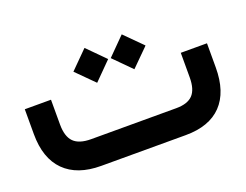

<svg xmlns="http://www.w3.org/2000/svg" viewBox="-87 -686 1093 854"><g transform="rotate(-20 460.0 -259.5)"><path d="M261.2 -127H664.1Q717.8 -127 742.4 -152.6Q767.1 -178.2 767.1 -235.8V-332V-351.6H786.6H871.6H891.1V-332V-237.3Q891.1 -121.6 833 -60.8Q774.9 0 662.6 0H262.7Q149.9 0 89.6 -60.3Q29.3 -120.6 29.3 -235.4V-333.5V-353H48.8H133.8H153.3V-333.5V-235.8Q153.3 -178.7 179 -152.8Q204.6 -127 261.2 -127ZM466.3 -436 548.3 -518.6 630.9 -436Q627.9 -433.1 625 -429.7Q618.7 -423.3 590.8 -395.8Q563 -368.2 548.3 -353.5ZM289.6 -436 372.1 -518.6 454.1 -436 372.1 -353.5Z"/></g></svg>

Font: Shabnam FD-WOL
Style: Bold-FD-WOL
Weight: 700
Foundry: DejaVu fonts team - Redesigned by Saber Rastikerdar - Based on Vazir font
Version: Version 5.0.0